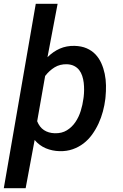

<svg xmlns="http://www.w3.org/2000/svg" viewBox="-32 -777 639 1000"><path d="M516.6 -261.7Q512.7 -229.5 503.9 -196.5Q495.1 -163.6 481 -133.1Q466.8 -102.5 447.5 -75.9Q428.2 -49.3 403.1 -30Q377.9 -10.7 346.9 0.2Q315.9 11.2 278.3 10.3Q240.2 9.3 206.8 -4.6Q173.3 -18.6 148.4 -47.9L101.6 203.1H-12.2L154.3 -757.3H268.1L215.3 -479Q244.6 -508.3 279.5 -523.7Q314.5 -539.1 356.4 -538.1Q392.6 -537.1 419.4 -525.4Q446.3 -513.7 465.1 -493.9Q483.9 -474.1 495.6 -448Q507.3 -421.9 513.4 -392.6Q519.5 -363.3 520 -332.3Q520.5 -301.3 517.6 -272ZM403.8 -272.5Q405.8 -289.6 406 -308.3Q406.2 -327.1 404.1 -345.9Q401.9 -364.7 396.2 -381.8Q390.6 -398.9 380.4 -412.1Q370.1 -425.3 354.5 -433.3Q338.9 -441.4 316.9 -442.4Q280.3 -443.4 252.4 -426.3Q224.6 -409.2 203.1 -381.3L161.6 -145.5Q173.8 -114.7 197 -99.4Q220.2 -84 253.4 -83Q290 -82 316.4 -98.4Q342.8 -114.7 360.6 -140.9Q378.4 -167 388.4 -199.2Q398.4 -231.4 402.3 -262.2Z"/></svg>

Font: TypoPRO Roboto Mono
Style: Italic
Weight: 500
Designer: Google
Version: Version 2.000986; 2015; ttfautohint (v1.3)